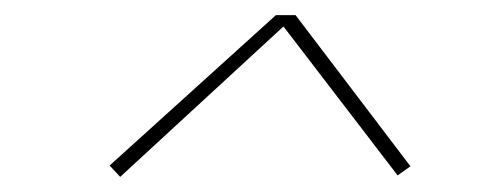

<svg xmlns="http://www.w3.org/2000/svg" viewBox="-20 -708 640 254"><path d="M139 -474 125 -489 345 -688H371L447 -588L523 -488L506 -476L355 -673Z"/></svg>

Font: Iosevka Etoile Thin
Style: Italic
Weight: 100
Italic angle: -9°
Designer: Belleve Invis
Foundry: Belleve Invis
Version: Version 22.1.2; ttfautohint (v1.8.4)